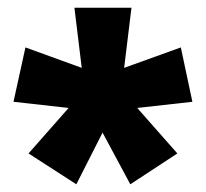

<svg xmlns="http://www.w3.org/2000/svg" viewBox="-20 -782 534 498"><path d="M321 -762 302 -606 449 -659 479 -518 336 -502 440 -384 318 -304 246 -438 178 -304 54 -384 158 -502 15 -518 46 -659 192 -606 173 -762Z"/></svg>

Font: Noto Sans Lao Looped UI Cond Blk
Style: Regular
Weight: 900
Width: 3
Designer: Mark Frömberg, Ben Mitchell
Foundry: The Fontpad Ltd
Version: Version 1.001; ttfautohint (v1.8.4.7-5d5b)